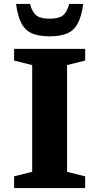

<svg xmlns="http://www.w3.org/2000/svg" viewBox="-20 -955 504 975"><path d="M412.5 -59.5V0H51.5V-59.5L143.5 -82.5V-624.5L51.5 -647.5V-707H412.5V-647.5L320.5 -624.5V-82.5ZM232 -860Q277 -860 298.8 -876.2Q320.5 -892.5 331.5 -935H402.5Q394 -870.5 374.2 -834.8Q354.5 -799 319.8 -784.8Q285 -770.5 232 -770.5Q179 -770.5 144.2 -784.8Q109.5 -799 89.8 -834.8Q70 -870.5 61.5 -935H132.5Q143.5 -892.5 165.2 -876.2Q187 -860 232 -860Z"/></svg>

Font: Newsreader 6pt SemiBold
Style: Regular
Weight: 600
Designer: Hugues Gentile
Foundry: Production Type
Version: Version 1.003; ttfautohint (v1.8.3)